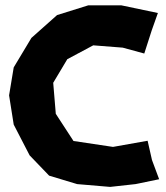

<svg xmlns="http://www.w3.org/2000/svg" viewBox="-20 -697 632 731"><path d="M581.1 -647.5 441.4 -676.8H316.4L197.3 -639.6L99.6 -552.7L32.2 -440.4L14.6 -334L32.2 -222.7L92.8 -105.5L167 -28.3L273.4 3.9L399.4 14.6L496.1 3.9L585.9 -14.6L558.6 -87.9L542 -161.1L410.2 -137.7L259.8 -160.2L192.4 -263.7L182.6 -381.8L236.3 -471.7L335 -524.4L447.3 -515.6L529.3 -493.2L557.6 -581.1Z"/></svg>

Font: MaokenAssortedSans-Lite
Style: Lite
Weight: 400
Version: Version 1.400